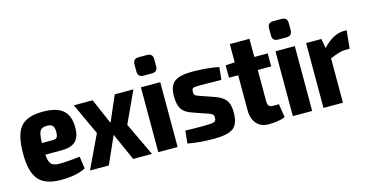

<svg xmlns="http://www.w3.org/2000/svg" viewBox="-74 -1054 2709 1410"><g transform="rotate(-15 1280.0 -349.5)"><path d="M264 -106Q323 -106 422 -117L435 -25Q365 12 247 12Q127 12 76.5 -48Q26 -108 26 -246Q26 -391 75.5 -449Q125 -507 244 -507Q351 -507 398.5 -464.5Q446 -422 446 -335Q447 -265 414 -231Q381 -197 304 -197H182Q186 -143 204 -124.5Q222 -106 264 -106ZM249 -399Q210 -400 195.5 -377.5Q181 -355 180 -286H264Q288 -286 295.5 -299Q303 -312 303 -337Q303 -371 291 -385Q279 -399 249 -399Z M705 -207H704L612 0H469L589 -253L478 -493H621L703 -303H707L789 -493H931L820 -253L940 0H797Z M1029 -711H1092Q1136 -711 1136 -668V-614Q1136 -571 1092 -571H1029Q986 -571 986 -614V-668Q986 -711 1029 -711ZM1135 0H988V-493H1135Z M1385 -507Q1504 -505 1583 -488L1573 -393Q1467 -395 1416 -395Q1370 -395 1359 -390.5Q1348 -386 1348 -362Q1348 -343 1355.5 -336Q1363 -329 1388 -321Q1394 -319 1397 -318L1495 -284Q1550 -265 1574.5 -233.5Q1599 -202 1599 -140Q1599 -51 1556.5 -20Q1514 11 1408 11Q1300 11 1211 -6L1221 -102Q1245 -100 1362 -100Q1422 -100 1439 -106.5Q1456 -113 1456 -137Q1456 -156 1447 -163.5Q1438 -171 1412 -180Q1409 -181 1406.5 -181.5Q1404 -182 1402 -183L1307 -216Q1248 -235 1226.5 -269.5Q1205 -304 1205 -366Q1205 -444 1244.5 -475.5Q1284 -507 1385 -507Z M1850 -394V-161Q1850 -133 1858.5 -122Q1867 -111 1888 -111H1935L1951 -8Q1900 12 1824 12Q1767 12 1734 -25.5Q1701 -63 1701 -130V-394H1631V-488L1701 -492V-631H1850V-493H1952V-394Z M2052 -711H2115Q2159 -711 2159 -668V-614Q2159 -571 2115 -571H2052Q2009 -571 2009 -614V-668Q2009 -711 2052 -711ZM2158 0H2011V-493H2158Z M2556 -507 2542 -370H2504Q2469 -370 2392 -337V0H2244V-493H2360L2373 -421Q2454 -507 2533 -507Z"/></g></svg>

Font: exo2condensed_b
Style: Bold
Weight: 700
Width: 3
Designer: Natanael Gama
Version: Version 1.001;PS 001.001;hotconv 1.0.70;makeotf.lib2.5.58329